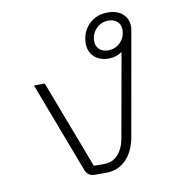

<svg xmlns="http://www.w3.org/2000/svg" viewBox="-68 -621 623 682"><g transform="rotate(-10 243.5 -280.0)"><path d="M438 -496Q438 -491 436 -479L371 -111Q362 -59 333 -29.5Q304 0 260 0H220Q195 0 186 -23L62 -350H101L222 -32H260Q289 -32 308.5 -52.5Q328 -73 335 -110L389 -413Q367 -398 341 -398Q308 -398 288.5 -416.5Q269 -435 269 -464Q269 -505 296 -532.5Q323 -560 365 -560Q398 -560 418 -542.5Q438 -525 438 -496ZM406 -490Q406 -509 394 -520Q382 -531 362 -531Q336 -531 318 -512.5Q300 -494 300 -468Q300 -449 312 -438Q324 -427 344 -427Q370 -427 388 -445.5Q406 -464 406 -490Z"/></g></svg>

Font: Bai Jamjuree ExtraLight
Style: Italic
Weight: 275
Italic angle: -10°
Version: Version 1.000; ttfautohint (v1.6)